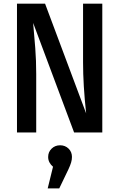

<svg xmlns="http://www.w3.org/2000/svg" viewBox="-20 -728 655 1055"><path d="M162.1 -602.1Q168.7 -531.8 173.8 -463.3Q179 -394.9 179 -321.5V0H73.3V-707.7H227.7L453.3 -105.1Q436.4 -261 436.4 -385.1V-707.7H542.1V0H387.2ZM375.4 134.4Q375.4 149.2 370.8 164.9Q366.2 180.5 356.4 201.5L305.6 307.2H242.1L271.3 188.2Q259 177.9 251.8 164.4Q244.6 150.8 244.6 134.4Q244.6 107.2 263.6 88.7Q282.6 70.3 310.3 70.3Q337.9 70.3 356.7 88.5Q375.4 106.7 375.4 134.4Z"/></svg>

Font: Fira Code Fixed Medium
Style: Regular
Weight: 500
Monospace: yes
Designer: Carrois Corporate, Edenspiekermann AG, Nikita Prokopov
Foundry: Carrois Corporate, Edenspiekermann AG, Nikita Prokopov
Version: Version 5.002